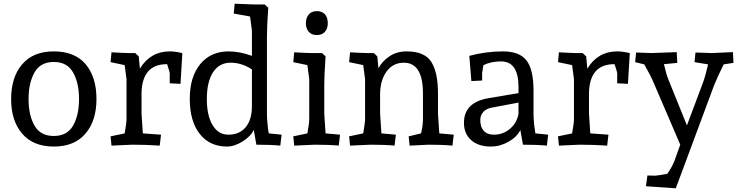

<svg xmlns="http://www.w3.org/2000/svg" viewBox="-20 -780 3983 1035"><path d="M500 -246Q500 -129 440.5 -59.5Q381 10 270 10Q159 10 99.5 -59.5Q40 -129 40 -246Q40 -364 99.5 -433.5Q159 -503 270 -503Q383 -503 441.5 -434Q500 -365 500 -246ZM374 -103Q406 -159 406 -246Q406 -333 374 -389.5Q342 -446 270 -446Q198 -446 166 -389.5Q134 -333 134 -246Q134 -159 166 -103Q198 -47 270 -47Q342 -47 374 -103Z M728 -476 734 -410Q791 -503 895 -503Q911 -503 928 -500.5Q945 -498 954 -496L963 -493L953 -328L895 -331V-384Q895 -392 881 -434H877Q749 -433 743 -284V-167L750 -61L848 -54L841 5Q772 0 692 0L581 5L576 -45L652 -61Q662 -117 662 -137V-353L652 -429L576 -445L581 -498Q653 -494 673 -494H709Z M1498 -54 1491 5Q1442 0 1362 0L1348 -80Q1333 -46 1288.5 -18Q1244 10 1204 10Q1110 10 1056.5 -58.5Q1003 -127 1003 -247Q1003 -366 1059.5 -434.5Q1116 -503 1213 -503Q1271 -503 1338 -479V-615L1328 -691L1240 -707L1245 -760Q1329 -756 1349 -756H1407L1426 -738Q1419 -635 1419 -585V-167Q1419 -145 1421.5 -118.5Q1424 -92 1426 -76L1429 -61ZM1338 -207V-406Q1283 -442 1223 -442Q1162 -442 1128.5 -390.5Q1095 -339 1095 -246Q1095 -157 1126 -105.5Q1157 -54 1211 -54Q1271 -54 1304.5 -94.5Q1338 -135 1338 -207Z M1813 -54 1806 5Q1757 0 1677 0L1566 5L1561 -45L1637 -61Q1647 -117 1647 -137V-353L1637 -429L1561 -445L1566 -498Q1638 -494 1658 -494H1716L1735 -476Q1728 -373 1728 -323V-167L1735 -61ZM1747 -655Q1747 -626 1731.5 -608.5Q1716 -591 1688 -591Q1660 -591 1644.5 -608.5Q1629 -626 1629 -655Q1629 -684 1644.5 -702Q1660 -720 1688 -720Q1716 -720 1731.5 -703Q1747 -686 1747 -655Z M1862 -445 1867 -498Q1939 -494 1959 -494H1995L2014 -476L2020 -412Q2040 -450 2079.5 -476.5Q2119 -503 2172 -503Q2269 -503 2305 -446.5Q2341 -390 2341 -276V-167L2348 -61L2426 -54L2419 5Q2370 0 2290 0L2188 5L2183 -45L2250 -61Q2260 -105 2260 -137V-276Q2260 -442 2157 -442Q2099 -442 2064.5 -395.5Q2030 -349 2029 -274V-167L2036 -61L2114 -54L2107 5Q2058 0 1978 0L1867 5L1862 -45L1938 -61Q1946 -109 1948 -132V-353L1938 -429Z M2799 0 2785 -79Q2766 -41 2720.5 -15.5Q2675 10 2626 10Q2559 10 2520 -24.5Q2481 -59 2481 -118Q2481 -229 2615 -251L2775 -278V-311Q2775 -449 2681 -449Q2628 -449 2586 -429L2579 -387V-346L2521 -343L2510 -479Q2600 -503 2691 -503Q2780 -503 2818 -454.5Q2856 -406 2856 -291V-167Q2856 -145 2858.5 -118.5Q2861 -92 2864 -76L2866 -61L2935 -54L2928 5Q2879 0 2799 0ZM2775 -227 2632 -200Q2602 -195 2585.5 -177Q2569 -159 2569 -133Q2569 -95 2588 -74.5Q2607 -54 2642 -54Q2692 -54 2729.5 -86Q2767 -118 2775 -167Z M3140 -476 3146 -410Q3203 -503 3307 -503Q3323 -503 3340 -500.5Q3357 -498 3366 -496L3375 -493L3365 -328L3307 -331V-384Q3307 -392 3293 -434H3289Q3161 -433 3155 -284V-167L3162 -61L3260 -54L3253 5Q3184 0 3104 0L2993 5L2988 -45L3064 -61Q3074 -117 3074 -137V-353L3064 -429L2988 -445L2993 -498Q3065 -494 3085 -494H3121Z M3683 -104 3770 -336Q3784 -375 3797 -433L3724 -445L3729 -497Q3796 -494 3816 -494L3931 -499L3934 -441L3881 -433Q3845 -360 3829 -319L3623 235L3462 224L3470 166L3510 167Q3524 167 3577 157Q3602 122 3615 89L3647 0L3504 -333Q3489 -370 3453 -433L3404 -445L3409 -497Q3471 -494 3491 -494L3628 -499L3631 -441L3559 -434Q3572 -377 3584 -349Z"/></svg>

Font: Andada
Style: Regular
Weight: 400
Designer: Carolina Giovagnoli
Foundry: Carolina Giovagnoli
Version: Version 1.003